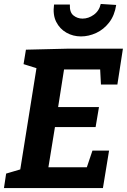

<svg xmlns="http://www.w3.org/2000/svg" viewBox="-21 -950 641 970"><path d="M-1 0 10 -73 98 -99 79 -79 166 -623 181 -600 98 -626 110 -699 317 -704H600L572 -523H489L484 -619L506 -599H280L306 -621L269 -386L253 -409H479L462 -308H235L261 -335L219 -77L205 -105H442L410 -82L446 -189H530L499 0ZM388 -766Q348 -766 314.5 -785Q281 -804 263 -839.5Q245 -875 252 -927H332Q330 -888 350 -872Q370 -856 396 -856Q426 -856 453 -875.5Q480 -895 488 -930L566 -925Q558 -872 530.5 -836.5Q503 -801 465 -783.5Q427 -766 388 -766Z"/></svg>

Font: Bitter Thin
Style: Bold Italic
Weight: 700
Italic angle: -9°
Version: Version 3.021